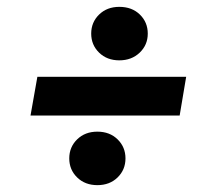

<svg xmlns="http://www.w3.org/2000/svg" viewBox="-20 -570 619 560"><path d="M69 -233 89 -346H523L504 -233ZM264 -30Q228 -30 205 -52.5Q182 -75 182 -108Q182 -141 205 -163.5Q228 -186 264 -186Q300 -186 323 -163.5Q346 -141 346 -108Q346 -75 323 -52.5Q300 -30 264 -30ZM328 -394Q292 -394 269 -416.5Q246 -439 246 -472Q246 -505 269 -527.5Q292 -550 328 -550Q365 -550 388 -527.5Q411 -505 411 -472Q411 -439 387.5 -416.5Q364 -394 328 -394Z"/></svg>

Font: DM Sans
Style: Bold Italic
Weight: 700
Italic angle: -10°
Designer: Colophon Foundry, Jonny Pinhorn
Foundry: Colophon Foundry
Version: Version 4.004;gftools[0.9.30]